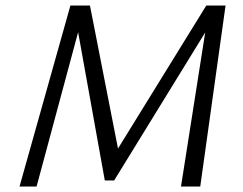

<svg xmlns="http://www.w3.org/2000/svg" viewBox="-20 -678 882 698"><path d="M730 -658H800L708 0H638L726 -560L395 -22H361L264 -561L113 0H51L236 -658H307L409 -138Z"/></svg>

Font: EauTest
Style: Italic
Weight: 400
Italic angle: -12°
Designer: Christian Thalmann (Catharsis Fonts)
Version: Version 0.001;PS 000.001;hotconv 1.0.88;makeotf.lib2.5.64775